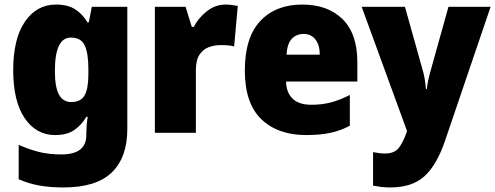

<svg xmlns="http://www.w3.org/2000/svg" viewBox="-20 -583 2174 843"><path d="M226 -563Q277 -563 309.5 -542.5Q342 -522 364 -485H370L383 -553H539V-17Q539 108 471 174Q403 240 259 240Q199 240 152 231.5Q105 223 62 204V53Q110 74 152.5 84.5Q195 95 250 95Q359 95 359 10V1Q359 -13 360.5 -32.5Q362 -52 365 -70H359Q338 -34 306 -12Q274 10 222 10Q139 10 88.5 -64Q38 -138 38 -275Q38 -413 89.5 -488Q141 -563 226 -563ZM291 -418Q221 -418 221 -272Q221 -200 239 -167.5Q257 -135 293 -135Q335 -135 351.5 -164.5Q368 -194 368 -256V-281Q368 -349 352 -383.5Q336 -418 291 -418Z M970 -563Q984 -563 998.5 -561Q1013 -559 1024 -557L1008 -379Q998 -382 984.5 -383.5Q971 -385 949 -385Q922 -385 897 -376Q872 -367 856 -343Q840 -319 840 -274V0H660V-553H795L822 -465H831Q850 -503 887.5 -533Q925 -563 970 -563Z M1307 -563Q1419 -563 1484 -499Q1549 -435 1549 -310V-225H1236Q1237 -177 1264.5 -150Q1292 -123 1347 -123Q1394 -123 1433.5 -133.5Q1473 -144 1516 -166V-31Q1477 -10 1432 0Q1387 10 1324 10Q1200 10 1127.5 -59.5Q1055 -129 1055 -273Q1055 -419 1123 -491Q1191 -563 1307 -563ZM1313 -434Q1282 -434 1261.5 -413Q1241 -392 1238 -343H1384Q1384 -385 1365 -409.5Q1346 -434 1313 -434Z M1568 -553H1758L1839 -264Q1843 -248 1846 -228Q1849 -208 1850 -192H1854Q1856 -211 1859.5 -228Q1863 -245 1868 -263L1949 -553H2134L1934 35Q1898 141 1844 190.5Q1790 240 1693 240Q1670 240 1651.5 237.5Q1633 235 1618 232V85Q1629 87 1642.5 89Q1656 91 1670 91Q1711 91 1730 67.5Q1749 44 1765 -1L1767 -8Z"/></svg>

Font: Noto Sans Lao SemiCondensed Black
Style: Regular
Weight: 900
Width: 4
Designer: Monotype Design Team
Foundry: Monotype Imaging Inc.
Version: Version 2.003; ttfautohint (v1.8.4.7-5d5b)